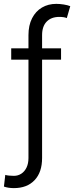

<svg xmlns="http://www.w3.org/2000/svg" viewBox="-21 -759 378 978"><path d="M290 -455.1H193.4V45.9Q193.4 118.7 155 158.9Q116.7 199.2 49.8 199.2Q21 199.2 -1 191.4L5.9 131.8Q12.2 134.3 25.6 135.5Q39.1 136.7 49.8 136.7Q70.8 136.7 87.6 125.7Q104.5 114.7 114.3 94.2Q124 73.7 124 45.9V-455.1H36.1V-512.7H124V-580.1Q124 -629.9 142.3 -665.8Q160.6 -701.7 192.6 -720.5Q224.6 -739.3 265.6 -739.3Q283.7 -739.3 303.7 -736.1Q323.7 -732.9 336.9 -727.5L319.3 -667Q304.7 -672.9 281.2 -672.9Q240.2 -672.9 216.8 -648.9Q193.4 -625 193.4 -580.1V-512.7H290Z"/></svg>

Font: Pretendard Std Light
Style: Regular
Weight: 300
Designer: Base glyphs from Inter by Rasmus Andersson; Hangeul glyphs from Noto Sans CJK(Source Han Sans) by Jang Soo-young and Kan
Foundry: Kil Hyung-jin
Version: Version 1.309